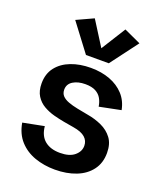

<svg xmlns="http://www.w3.org/2000/svg" viewBox="-146 -877 823 981"><g transform="rotate(20 266.0 -386.0)"><path d="M269.5 12.2Q210.9 12.2 160.4 -5.6Q109.9 -23.4 75.9 -60.8Q42 -98.1 31.7 -156.7L146.5 -179.2Q151.4 -127.9 182.4 -102.5Q213.4 -77.1 265.1 -77.1Q316.4 -77.1 343.5 -99.6Q370.6 -122.1 370.6 -153.3Q370.6 -180.7 350.3 -198.7Q330.1 -216.8 285.6 -224.1L231.4 -233.4Q204.1 -238.3 173.8 -246.3Q143.6 -254.4 116.7 -269.8Q89.8 -285.2 73 -311.8Q56.2 -338.4 56.2 -379.4Q56.2 -431.6 84 -467.3Q111.8 -502.9 159.4 -521.2Q207 -539.6 266.6 -539.6Q324.7 -539.6 370.8 -522.2Q417 -504.9 447.5 -471.7Q478 -438.5 487.3 -390.1L371.1 -366.7Q367.7 -390.1 356.9 -409.4Q346.2 -428.7 325 -440.2Q303.7 -451.7 269 -451.7Q228.5 -451.7 202.1 -435.3Q175.8 -418.9 175.8 -388.7Q175.8 -368.7 187.7 -355.7Q199.7 -342.8 221.7 -334.5Q243.7 -326.2 273.4 -320.3L332 -309.1Q373.5 -302.2 410.2 -285.4Q446.8 -268.6 469.5 -238.3Q492.2 -208 492.2 -158.7Q492.2 -104 463.4 -65.7Q434.6 -27.3 384.3 -7.6Q334 12.2 269.5 12.2ZM198.2 -784.2 281.7 -651.9 364.7 -784.2 456.1 -742.2 343.8 -592.8H219.7L106.9 -742.2Z"/></g></svg>

Font: Schibsted Grotesk SemiBold
Style: Regular
Weight: 600
Designer: Bakken & Baeck AS, Henrik Kongsvoll
Foundry: Schibsted ASA
Version: Version 1.100;gftools[0.9.25]